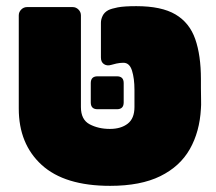

<svg xmlns="http://www.w3.org/2000/svg" viewBox="-20 -594 701 624"><path d="M338 10Q190 10 115.5 -58Q41 -126 41 -241V-544Q41 -555 49 -563Q57 -571 68 -571H216Q227 -571 235 -563Q243 -555 243 -544V-246Q243 -205 271.5 -190Q300 -175 337 -175Q373 -175 395 -192Q417 -209 417 -246Q417 -257 417 -265.5Q417 -274 417 -283Q417 -292 417 -302Q417 -339 409 -364.5Q401 -390 381 -390Q370 -390 358.5 -387.5Q347 -385 341 -383Q328 -379 318 -385.5Q308 -392 308 -407V-520Q308 -531 313.5 -542.5Q319 -554 332 -561Q342 -566 362.5 -570Q383 -574 423 -574Q505 -574 550.5 -547Q596 -520 614.5 -467Q633 -414 633 -337Q633 -327 633 -308Q633 -289 633.5 -270Q634 -251 633 -241Q629 -166 597 -109.5Q565 -53 501 -21.5Q437 10 338 10ZM297 -239Q275 -239 275 -261V-324Q275 -346 297 -346H360Q382 -346 382 -324V-261Q382 -239 360 -239Z"/></svg>

Font: Rubik Black
Style: Regular
Weight: 900
Designer: Hubert and Fischer
Foundry: Hubert and Fischer
Version: Version 2.300;gftools[0.9.30]